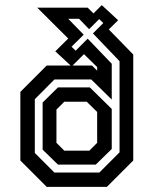

<svg xmlns="http://www.w3.org/2000/svg" viewBox="-20 -730 600 750"><path d="M162.5 0 59.5 -103V-371L162.5 -474H256L196 -529.5L246.5 -579.5L125.5 -700H322.5L345 -677.5L377.5 -710L441.5 -651L405 -615L500.5 -517V-103L397.5 0ZM206.5 -87 146.5 -145.5V-329.5L206.5 -388.5H331L416.5 -304.5V-148L354 -87ZM231 -141.5H329L359.5 -172V-292.5L319 -332.5H231L200.5 -302V-172ZM192.5 -56H368L447 -135V-491L343 -599.5L383.5 -640L367.5 -655.5L328 -616L289 -656.5H246.5L307 -594.5L259.5 -547.5L275.5 -532L322.5 -579L416.5 -481V-341L336.5 -419.5H192.5L116 -342.5V-132.5ZM359.5 -454V-468L308 -518.5L263.5 -474H339.5Z"/></svg>

Font: Tourney SemiBold
Style: Regular
Weight: 600
Version: Version 1.015